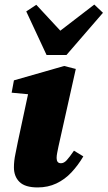

<svg xmlns="http://www.w3.org/2000/svg" viewBox="-20 -805 471 841"><path d="M41 -72Q41 -100 47.5 -130.5Q54 -161 58 -183L109 -421L149 -388L31 -399L41 -453L261 -516L312 -503L236 -163Q233 -148 230.5 -135.5Q228 -123 228 -113Q228 -102 232.5 -96Q237 -90 247 -90Q260 -90 272 -103Q284 -116 304 -145L345 -120Q322 -81 293 -50Q264 -19 227 -1.5Q190 16 145 16Q90 16 65.5 -8Q41 -32 41 -72ZM139 -784 280 -632H194L393 -785L431 -749L271 -564H184L95 -755Z"/></svg>

Font: Source Serif 4 Black
Style: Italic
Weight: 900
Italic angle: -12°
Designer: Frank Grießhammer
Foundry: Adobe Systems Incorporated
Version: Version 4.004;hotconv 1.0.116;makeotfexe 2.5.65601